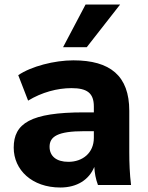

<svg xmlns="http://www.w3.org/2000/svg" viewBox="-20 -816 651 847"><path d="M246.1 11.2C320.3 11.2 373 -23.4 396 -79.6C397.5 -52.7 402.3 -25.9 412.1 0H558.1C552.2 -48.3 550.3 -97.7 550.3 -145V-327.1C550.3 -481.4 466.3 -549.8 303.7 -549.8C220.2 -549.8 117.7 -523.4 60.5 -484.4L104 -372.1C164.1 -408.7 232.4 -427.2 295.4 -427.2C364.3 -427.2 394 -405.3 394 -346.2V-320.3H350.6C114.3 -320.3 40.5 -271.5 40.5 -164.6C40.5 -66.4 121.1 11.2 246.1 11.2ZM362.8 -607.9 509.8 -795.9H357.4L258.3 -607.9ZM281.7 -102.1C228.5 -102.1 198.7 -127.4 198.7 -168.5C198.7 -213.4 233.9 -237.3 351.6 -237.3H394V-208C394 -141.6 344.7 -102.1 281.7 -102.1Z"/></svg>

Font: Winston ExtraBold
Style: Regular
Weight: 800
Designer: Vernon Adams, Kim Jin-seong, David Berlow, Cristiano Sobral
Foundry: The Winston Project Authors
Version: Version 3.004